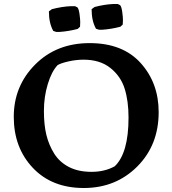

<svg xmlns="http://www.w3.org/2000/svg" viewBox="-20 -930 863 962"><path d="M775 -368Q775 -203 667.5 -95.5Q560 12 400 12Q240 12 144.5 -89Q49 -190 49 -344.5Q49 -499 156 -606.5Q263 -714 429 -714Q595 -714 685 -614Q775 -514 775 -368ZM624 -341Q624 -424 604.5 -486Q585 -548 533 -589.5Q481 -631 399 -631Q362 -631 324 -622.5Q286 -614 269 -604Q239 -573 219.5 -509Q200 -445 200 -374.5Q200 -304 212.5 -253.5Q225 -203 251.5 -160.5Q278 -118 325 -93.5Q372 -69 438.5 -69Q505 -69 555 -97Q624 -163 624 -341ZM368 -893Q375 -885 378.5 -859Q382 -833 382 -819Q382 -805 381 -796L369 -785Q323 -773 278 -770H262L247 -775Q225 -814 225 -873L240 -884Q290 -897 334 -899H356ZM582 -904Q589 -896 592.5 -870Q596 -844 596 -830Q596 -816 595 -807L583 -796Q537 -784 492 -781H476L461 -786Q439 -825 439 -884L454 -895Q504 -908 548 -910H570Z"/></svg>

Font: Asul
Style: Bold
Weight: 700
Designer: Mariela Monsalve
Foundry: Mariela Monsalve
Version: Version 1.002